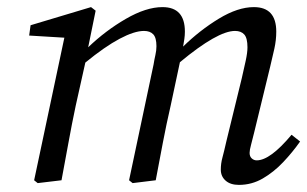

<svg xmlns="http://www.w3.org/2000/svg" viewBox="-20 -507 864 540"><path d="M652 13Q628 13 614.5 1Q601 -11 601 -30Q601 -47 605.5 -63.5Q610 -80 617 -111L660 -287Q666 -313 671 -336Q676 -359 676 -374Q676 -400 667 -410Q658 -420 641 -420Q592 -420 486 -332L460 -210Q448 -158 438 -105.5Q428 -53 418 0L353 8L343 0L412 -326Q414 -339 417 -352Q420 -365 420 -377Q420 -401 411 -410.5Q402 -420 385 -420Q358 -420 316.5 -398Q275 -376 220 -331L193 -210Q182 -158 172.5 -105.5Q163 -53 153 0L86 8L76 0L161 -401L62 -407L66 -436L236 -487L249 -477L228 -374Q277 -421 334 -454Q391 -487 437 -487Q500 -487 500 -418Q500 -408 498.5 -397.5Q497 -387 495 -376Q542 -422 595.5 -454.5Q649 -487 694 -487Q757 -487 757 -418Q757 -394 751.5 -369.5Q746 -345 740 -320L695 -135Q690 -114 686 -99.5Q682 -85 682 -77Q682 -67 688 -61.5Q694 -56 702 -56Q740 -56 800 -128L824 -109Q803 -79 776.5 -51Q750 -23 719 -5Q688 13 652 13Z"/></svg>

Font: Source Serif Pro
Style: Italic
Weight: 400
Italic angle: -12°
Designer: Frank Grießhammer
Foundry: Adobe Systems Incorporated
Version: Version 3.001;hotconv 1.0.111;makeotfexe 2.5.65597